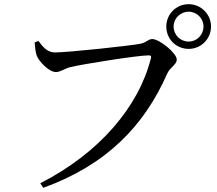

<svg xmlns="http://www.w3.org/2000/svg" viewBox="-20 -852 1040 919"><path d="M173 25 187 47C491 -63 671 -251 780 -499C795 -532 826 -542 826 -567C826 -598 743 -665 709 -665C689 -665 684 -650 654 -643C605 -633 305 -601 242 -601C206 -601 183 -630 164 -656L146 -649C148 -621 150 -605 155 -588C165 -559 214 -507 248 -507C269 -507 291 -525 318 -531C375 -545 640 -587 691 -587C700 -587 706 -585 702 -572C644 -342 456 -119 173 25ZM883 -618C942 -618 990 -665 990 -725C990 -784 942 -832 883 -832C823 -832 776 -784 776 -725C776 -665 823 -618 883 -618ZM883 -653C843 -653 811 -685 811 -725C811 -764 843 -796 883 -796C922 -796 954 -764 954 -725C954 -685 922 -653 883 -653Z"/></svg>

Font: Source Han Serif CN Medium
Style: Regular
Weight: 500
Designer: Ryoko NISHIZUKA 西塚涼子 (kana & ideographs); Frank Grießhammer (Latin, Greek & Cyrillic); Wenlong ZHANG 张文龙 (bopomofo); San
Foundry: Adobe
Version: Version 2.002;hotconv 1.1.0;makeotfexe 2.6.0